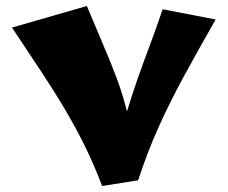

<svg xmlns="http://www.w3.org/2000/svg" viewBox="-20 -619 760 641"><path d="M321 2Q294 -69 264 -130Q234 -191 198 -252Q162 -313 118 -379.5Q74 -446 20 -527L270 -599Q302 -522 326.5 -465Q351 -408 370 -357Q389 -306 404 -247Q422 -307 441 -360.5Q460 -414 480.5 -468.5Q501 -523 523 -588L700 -554Q640 -449 593 -362.5Q546 -276 509 -193.5Q472 -111 441 -17Z"/></svg>

Font: Marhey ExtraBold
Style: Regular
Weight: 800
Designer: Nur Syamsi & Bustanul Arifin
Foundry: Namelatype
Version: Version 1.000; ttfautohint (v1.8.4.7-5d5b)